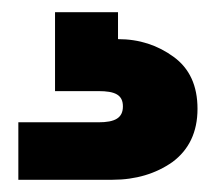

<svg xmlns="http://www.w3.org/2000/svg" viewBox="-20 -27 353 314"><path d="M10 173V267H164C202 267 235 257 262 238C289 218 303 189 303 151C303 113 290 85 264 66C238 47 208 37 173 37V-7H70V122H141C168 122 181 128 181 147C181 166 168 173 141 173Z"/></svg>

Font: Poppins
Style: Bold
Weight: 700
Designer: Ninad Kale (Devanagari), Jonny Pinhorn (Latin)
Foundry: Indian Type Foundry
Version: 4.004